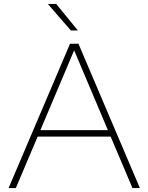

<svg xmlns="http://www.w3.org/2000/svg" viewBox="-20 -964 761 984"><path d="M24 0 339 -740H382L697 0H659L547 -264H173L61 0ZM187 -297H533L360 -706ZM343 -808 225 -944H268L379 -808Z"/></svg>

Font: Encode Sans Exp Th
Style: Regular
Weight: 100
Width: 7
Designer: Multiple Designers
Foundry: Impallari Type
Version: Version 3.002; ttfautohint (v1.8.3) -l 8 -r 50 -G 200 -x 14 